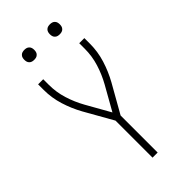

<svg xmlns="http://www.w3.org/2000/svg" viewBox="-282 -994 1063 1063"><g transform="rotate(-45 250.0 -462.0)"><path d="M230 0V-290L136 -456Q106 -510 87.5 -569.5Q69 -629 69 -691V-735H109V-691Q109 -634 126 -579Q143 -524 171 -474L250 -334L329 -474Q357 -524 374 -579Q391 -634 391 -691V-735H431V-691Q431 -629 412.5 -569.5Q394 -510 364 -456L270 -290V0ZM350 -846Q342 -846 334.5 -848Q327 -850 321 -856Q315 -862 313 -869.5Q311 -877 311 -885Q311 -893 313 -900.5Q315 -908 321 -914Q327 -920 334.5 -922Q342 -924 350 -924Q358 -924 365.5 -922Q373 -920 379 -914Q385 -908 387 -900.5Q389 -893 389 -885Q389 -877 387 -869.5Q385 -862 379 -856Q373 -850 365.5 -848Q358 -846 350 -846ZM150 -846Q142 -846 134.5 -848Q127 -850 121 -856Q115 -862 113 -869.5Q111 -877 111 -885Q111 -893 113 -900.5Q115 -908 121 -914Q127 -920 134.5 -922Q142 -924 150 -924Q158 -924 165.5 -922Q173 -920 179 -914Q185 -908 187 -900.5Q189 -893 189 -885Q189 -877 187 -869.5Q185 -862 179 -856Q173 -850 165.5 -848Q158 -846 150 -846Z"/></g></svg>

Font: Iosevka Term Curly Extralight
Style: Regular
Weight: 200
Designer: Belleve Invis
Foundry: Belleve Invis
Version: Version 32.3.0